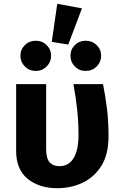

<svg xmlns="http://www.w3.org/2000/svg" viewBox="-20 -974 640 1011"><path d="M522.5 -531Q534.5 -471.5 543 -404Q551.5 -336.5 551.5 -256Q551.5 -161.5 514 -101.2Q476.5 -41 415.2 -12Q354 17 282 17Q186.5 17 125.8 -32.2Q65 -81.5 65 -179.5V-531H223V-189.5Q223 -140.5 241 -119.8Q259 -99 293 -99Q315 -99 333.2 -108.2Q351.5 -117.5 365 -137.2Q378.5 -157 386 -188.8Q393.5 -220.5 393.5 -265Q393.5 -330.5 386 -399.5Q378.5 -468.5 366.5 -531ZM281.5 -954 411.5 -930 339.5 -739.5 252.5 -753.5ZM169 -759.5Q202.5 -759.5 225.8 -736.5Q249 -713.5 249 -680Q249 -647.5 225.8 -624Q202.5 -600.5 169 -600.5Q134 -600.5 110.8 -624Q87.5 -647.5 87.5 -680Q87.5 -713.5 110.8 -736.5Q134 -759.5 169 -759.5ZM431 -759.5Q465.5 -759.5 489 -736.5Q512.5 -713.5 512.5 -680Q512.5 -647.5 489 -624Q465.5 -600.5 431 -600.5Q397 -600.5 374 -624Q351 -647.5 351 -680Q351 -713.5 374 -736.5Q397 -759.5 431 -759.5Z"/></svg>

Font: Fira Code Light
Style: Bold
Weight: 700
Monospace: yes
Version: Version 5.002